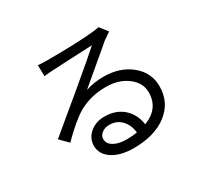

<svg xmlns="http://www.w3.org/2000/svg" viewBox="-158 -976 1316 1240"><g transform="rotate(-30 500.0 -356.5)"><path d="M578 -39Q571 -99 537 -134Q502 -171 447 -171Q413 -171 391 -153Q368 -136 368 -110Q368 -74 406 -53Q442 -33 499 -33Q542 -33 578 -39ZM749 -694Q714 -671 694 -656Q702 -662 436 -438Q499 -459 570 -459Q693 -459 774 -392Q854 -326 854 -225Q854 -105 761 -33Q668 39 512 39Q412 39 352 -1Q294 -40 294 -103Q294 -156 336 -194Q380 -233 447 -233Q535 -233 591 -180Q640 -133 651 -58Q774 -105 774 -226Q774 -298 709 -346Q645 -394 551 -394Q437 -394 348 -344Q277 -303 172 -197L114 -256L257 -375Q351 -454 381 -478Q541 -612 608 -672Q435 -665 310 -658Q264 -656 243 -652L241 -735Q263 -732 311 -732Q524 -732 649 -744Q689 -748 703 -752Z"/></g></svg>

Font: KaiGen Gothic CN Regular
Style: Regular
Weight: 400
Designer: Ryoko NISHIZUKA  (kana & ideographs); Paul D. Hunt (Latin, Greek & Cyrillic); Wenlong ZHANG  (bopomofo); Sandoll Communi
Foundry: Adobe Systems Incorporated
Version: Version 1.002.20150501